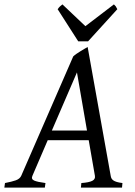

<svg xmlns="http://www.w3.org/2000/svg" viewBox="-37 -858 617 878"><path d="M181.2 -216.8 111.3 -54.2Q104.5 -39.1 118.9 -32.5Q133.3 -25.9 170.9 -21L168 0H-17.1L-14.2 -21Q16.6 -26.9 35.2 -33.4Q53.7 -40 60.1 -54.2L297.9 -600.1Q304.2 -606 313 -612.1Q321.8 -618.2 331.1 -623.8Q340.3 -629.4 348.9 -634.5Q357.4 -639.6 363.8 -643.1L469.2 -54.2Q470.2 -47.4 472.9 -42.2Q475.6 -37.1 481.4 -33Q487.3 -28.8 497.3 -25.9Q507.3 -22.9 522.9 -21L521 0H333L335 -21Q369.6 -23.4 384.8 -31Q399.9 -38.6 397 -54.2L368.7 -216.8ZM360.8 -261.2 314.9 -526.9 200.2 -261.2ZM365.7 -668.9H320.8L226.6 -815.9Q233.4 -825.2 237.3 -828.6Q241.2 -832 248.5 -837.9L353.5 -738.3L483.9 -837.9Q489.7 -832.5 492.4 -828.9Q495.1 -825.2 499.5 -815.9Z"/></svg>

Font: Gentium Plus Afr
Style: Italic
Weight: 400
Italic angle: -8°
Designer: J. Victor Gaultney, Annie Olsen, Iska Routamaa, Becca Hirsbrunner
Foundry: SIL International
Version: Version 5.000